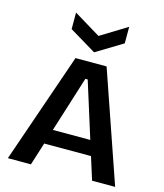

<svg xmlns="http://www.w3.org/2000/svg" viewBox="-131 -1013 948 1110"><g transform="rotate(15 343.0 -457.5)"><path d="M22 0 250 -660H436L664 0H526L483 -136H203L160 0ZM336 -559 231 -225H455L350 -559ZM185 -915 345 -818 503 -915V-816L345 -720L185 -816Z"/></g></svg>

Font: Bricolage Grotesque 10pt SemiBold
Style: Regular
Weight: 600
Designer: Mathieu Triay
Foundry: Atelier Triay
Version: Version 1.000; ttfautohint (v1.8.4.7-5d5b);gftools[0.9.29]